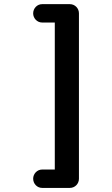

<svg xmlns="http://www.w3.org/2000/svg" viewBox="-20 -772 540 924"><path d="M139.6 87.9C139.6 112.3 158.7 132.3 182.6 132.3H316.4C340.8 132.3 359.9 112.3 359.9 88.4V-708C359.9 -731.9 340.8 -752 316.4 -752H182.6C158.7 -752 139.6 -731.9 139.6 -707.5C139.6 -684.1 158.7 -663.6 182.6 -663.6H243.7V43.9H182.6C158.7 43.9 139.6 64.5 139.6 87.9Z"/></svg>

Font: Supermercado One
Style: Regular
Weight: 400
Designer: James Grieshaber
Foundry: James Grieshaber
Version: Version 1.002